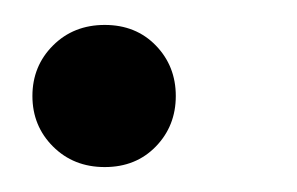

<svg xmlns="http://www.w3.org/2000/svg" viewBox="-20 -129 238 154"><path d="M64 5Q39 5 22.5 -11.5Q6 -28 6 -52Q6 -76 22.5 -92.5Q39 -109 64 -109Q89 -109 105 -92.5Q121 -76 121 -52Q121 -28 105 -11.5Q89 5 64 5Z"/></svg>

Font: DM Sans 20pt
Style: Italic
Weight: 400
Italic angle: -10°
Version: Version 4.004;gftools[0.9.30]